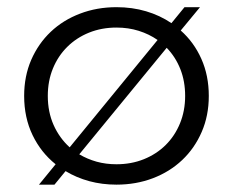

<svg xmlns="http://www.w3.org/2000/svg" viewBox="-20 -500 649 535"><path d="M88.6 14.5 135 -42.3Q94.1 -75 70.7 -123.6Q47.3 -172.3 47.3 -232.7Q47.3 -287.7 67 -333.2Q86.8 -378.6 121.4 -411.4Q155.9 -444.1 203 -462Q250 -480 304.5 -480Q348.6 -480 387 -468.6Q425.5 -457.3 457.7 -435.5L494.1 -480H537.3L483.6 -415Q520.5 -382.3 541.1 -335.9Q561.8 -289.5 561.8 -232.7Q561.8 -177.7 542 -132.3Q522.3 -86.8 487.7 -54.1Q453.2 -21.4 406.1 -3.4Q359.1 14.5 304.5 14.5Q264.5 14.5 228.6 4.8Q192.7 -5 162.7 -23.2L131.8 14.5ZM419.1 -388.6Q395.5 -405 366.6 -414.1Q337.7 -423.2 304.5 -423.2Q263.2 -423.2 228.2 -409.1Q193.2 -395 167.5 -369.5Q141.8 -344.1 127.5 -309.3Q113.2 -274.5 113.2 -232.7Q113.2 -188.2 129.3 -151.8Q145.5 -115.5 174.1 -89.5ZM304.5 -42.3Q345.9 -42.3 380.9 -56.4Q415.9 -70.5 441.6 -95.9Q467.3 -121.4 481.6 -156.4Q495.9 -191.4 495.9 -232.7Q495.9 -273.6 482.5 -307.5Q469.1 -341.4 444.5 -366.8L200.9 -70Q223.2 -56.8 249.1 -49.5Q275 -42.3 304.5 -42.3Z"/></svg>

Font: Spartan
Style: Regular
Weight: 400
Designer: Matt Bailey, Mirko Velimirovic
Foundry: Matt Bailey
Version: Version 1.005